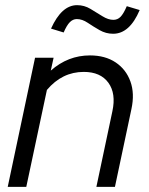

<svg xmlns="http://www.w3.org/2000/svg" viewBox="-20 -725 579 745"><path d="M10 0 116 -501H188L177 -451Q244 -510 329 -510Q388 -510 428.5 -483Q469 -456 486 -409Q503 -362 490 -302L426 0H354L416 -293Q431 -362 400.5 -404Q370 -446 305 -446Q221 -446 162 -376L82 0ZM227 -599 178 -614Q219 -705 279 -705Q307 -705 331 -690.5Q355 -676 377.5 -662Q400 -648 420 -648Q436 -648 447.5 -659.5Q459 -671 472 -701L522 -686Q483 -594 419 -594Q391 -594 366.5 -608Q342 -622 320.5 -636.5Q299 -651 278 -651Q263 -651 251 -639Q239 -627 227 -599Z"/></svg>

Font: Red Hat Display
Style: Italic
Weight: 400
Italic angle: -12°
Designer: Pentagram, MCKL
Foundry: Pentagram, MCKL
Version: Version 1.023; ttfautohint (v1.8.3)